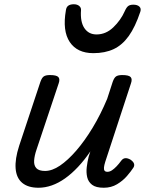

<svg xmlns="http://www.w3.org/2000/svg" viewBox="-20 -868 686 903"><path d="M161 15Q112 15 84.5 -8Q57 -31 53.5 -75.5Q50 -120 70 -182L170 -483Q177 -503 186.5 -509Q196 -515 215 -515Q246 -515 254.5 -505.5Q263 -496 256 -476L152 -165Q142 -136 140.5 -113Q139 -90 151 -77Q163 -64 192 -64Q225 -64 262 -89Q299 -114 338.5 -159.5Q378 -205 415.5 -267Q453 -329 484 -403L510 -483Q517 -503 526.5 -509Q536 -515 555 -515Q586 -515 594.5 -505.5Q603 -496 596 -476L475 -107Q470 -91 469 -80.5Q468 -70 472 -65Q476 -60 485 -60Q496 -60 506.5 -67Q517 -74 528 -85.5Q539 -97 550 -112Q558 -123 569 -124Q580 -125 594 -117Q608 -107 610.5 -97.5Q613 -88 607 -79Q596 -62 577 -40Q558 -18 530.5 -1.5Q503 15 468 15Q431 15 413 1Q395 -13 390 -35Q385 -57 388 -82Q391 -107 397 -131L405 -156Q377 -115 347 -83Q317 -51 286 -29Q255 -7 223.5 4Q192 15 161 15ZM419 -618Q343 -618 308 -670.5Q273 -723 290 -820Q292 -835 301.5 -841.5Q311 -848 327 -848Q343 -848 352.5 -840Q362 -832 361 -820Q357 -765 377 -735.5Q397 -706 434 -706Q478 -706 513 -739.5Q548 -773 567 -816Q575 -834 583.5 -840Q592 -846 607 -846Q626 -846 635.5 -837Q645 -828 640 -813Q616 -741 585.5 -698.5Q555 -656 514.5 -637Q474 -618 419 -618Z"/></svg>

Font: Playwrite AU VIC
Style: Regular
Weight: 400
Designer: Veronika Burian, José Scaglione
Foundry: TypeTogether
Version: Version 1.002